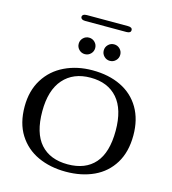

<svg xmlns="http://www.w3.org/2000/svg" viewBox="-143 -1133 1125 1259"><g transform="rotate(15 419.0 -504.0)"><path d="M50 -334Q50 -441 98.5 -519Q147 -597 231.5 -637.5Q316 -678 420 -678Q531 -678 614 -637.5Q697 -597 742.5 -519.5Q788 -442 788 -334Q788 -222 740.5 -144.5Q693 -67 610 -28.5Q527 10 420 10Q314 10 230.5 -28.5Q147 -67 98.5 -144Q50 -221 50 -334ZM668 -334Q668 -479 603 -553.5Q538 -628 420 -628Q303 -628 236.5 -552.5Q170 -477 170 -334Q170 -186 235 -113Q300 -40 420 -40Q540 -40 604 -113Q668 -186 668 -334ZM286 -823Q286 -846.2 302.4 -862.6Q318.8 -879 342 -879Q365.2 -879 381.6 -862.6Q398 -846.2 398 -823Q398 -799.8 381.6 -783.4Q365.2 -767 342 -767Q318.8 -767 302.4 -783.4Q286 -799.8 286 -823ZM456 -823Q456 -846.2 472.4 -862.6Q488.8 -879 512 -879Q535.2 -879 551.6 -862.6Q568 -846.2 568 -823Q568 -799.8 551.6 -783.4Q535.2 -767 512 -767Q488.8 -767 472.4 -783.4Q456 -799.8 456 -823ZM258 -998Q258 -1007 266 -1012.5Q274 -1018 289 -1018H568Q583 -1018 590.5 -1013Q598 -1008 598 -998Q598 -988 590.5 -983Q583 -978 568 -978H289Q274 -978 266 -983.5Q258 -989 258 -998Z"/></g></svg>

Font: Raigarh
Style: Regular
Weight: 400
Designer: jaikishan Patel
Foundry: MagicType
Version: Version 1.000;FEAKit 1.0